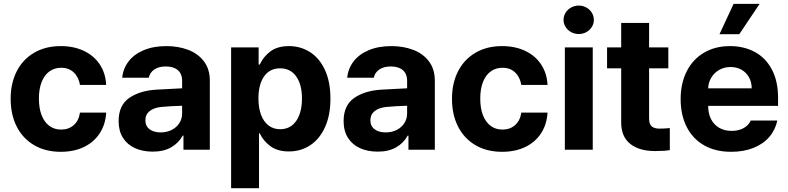

<svg xmlns="http://www.w3.org/2000/svg" viewBox="-20 -776 4086 995"><path d="M35.2 -263.7Q35.2 -344.7 66.7 -406.5Q98.1 -468.3 157 -502.7Q215.8 -537.1 294.9 -537.1Q362.8 -537.1 415 -512.2Q467.3 -487.3 497.3 -441.7Q527.3 -396 530.3 -335.9H394.5Q387.7 -376.5 362.3 -400.6Q336.9 -424.8 296.9 -424.8Q262.2 -424.8 236.1 -406Q210 -387.2 195.8 -351.1Q181.6 -314.9 181.6 -265.6Q181.6 -214.8 195.8 -178.7Q210 -142.6 235.8 -123.5Q261.7 -104.5 296.9 -104.5Q335.4 -104.5 361.8 -127.4Q388.2 -150.4 394.5 -192.4H530.3Q526.9 -132.3 497.6 -86.4Q468.3 -40.5 416.3 -14.9Q364.3 10.7 294.9 10.7Q215.3 10.7 156.5 -23.9Q97.7 -58.6 66.4 -120.6Q35.2 -182.6 35.2 -263.7Z M792 -311.5Q845.7 -314.9 923.8 -318.4V-361.3Q922.9 -394.5 900.9 -413.1Q878.9 -431.6 838.9 -431.6Q802.7 -431.6 779.8 -416Q756.8 -400.4 751 -373H613.3Q617.7 -419.9 645.8 -457Q673.8 -494.1 724.1 -515.6Q774.4 -537.1 842.8 -537.1Q903.3 -537.1 954.3 -518.1Q1005.4 -499 1036.4 -458.7Q1067.4 -418.5 1067.4 -357.4V0H930.7V-73.2H926.8Q905.8 -34.7 866.9 -12.5Q828.1 9.8 771.5 9.8Q719.7 9.8 679.9 -8.1Q640.1 -25.9 617.4 -61.5Q594.7 -97.2 594.7 -148.4Q594.7 -230.5 649.9 -268.6Q705.1 -306.6 792 -311.5ZM812.5 -89.8Q844.7 -89.8 870.4 -103Q896 -116.2 910.2 -139.2Q924.3 -162.1 923.8 -189.5V-228Q900.9 -227.5 867.2 -225.6Q833.5 -223.6 815.4 -221.7Q777.3 -217.8 755.4 -200.2Q733.4 -182.6 733.4 -152.3Q733.4 -122.6 755.1 -106.2Q776.9 -89.8 812.5 -89.8Z M1177.7 -530.3H1320.3V-441.4H1326.2Q1344.2 -481.4 1380.9 -509.3Q1417.5 -537.1 1477.5 -537.1Q1537.6 -537.1 1586.4 -506.1Q1635.3 -475.1 1663.8 -413.8Q1692.4 -352.5 1692.4 -264.6Q1692.4 -178.7 1664.3 -116.9Q1636.2 -55.2 1587.6 -23.2Q1539.1 8.8 1477.5 8.8Q1418.5 8.8 1381.6 -18.3Q1344.7 -45.4 1326.2 -85H1322.3V199.2H1177.7ZM1431.6 -106.4Q1485.8 -106.4 1515.4 -149.9Q1544.9 -193.4 1544.9 -265.6Q1544.9 -336.9 1515.4 -379.4Q1485.8 -421.9 1431.6 -421.9Q1377.9 -421.9 1348.6 -380.1Q1319.3 -338.4 1319.3 -265.6Q1319.3 -217.8 1332.5 -181.9Q1345.7 -146 1371.1 -126.2Q1396.5 -106.4 1431.6 -106.4Z M1958 -311.5Q2011.7 -314.9 2089.8 -318.4V-361.3Q2088.9 -394.5 2066.9 -413.1Q2044.9 -431.6 2004.9 -431.6Q1968.8 -431.6 1945.8 -416Q1922.9 -400.4 1917 -373H1779.3Q1783.7 -419.9 1811.8 -457Q1839.8 -494.1 1890.1 -515.6Q1940.4 -537.1 2008.8 -537.1Q2069.3 -537.1 2120.4 -518.1Q2171.4 -499 2202.4 -458.7Q2233.4 -418.5 2233.4 -357.4V0H2096.7V-73.2H2092.8Q2071.8 -34.7 2033 -12.5Q1994.1 9.8 1937.5 9.8Q1885.7 9.8 1845.9 -8.1Q1806.2 -25.9 1783.4 -61.5Q1760.7 -97.2 1760.7 -148.4Q1760.7 -230.5 1815.9 -268.6Q1871.1 -306.6 1958 -311.5ZM1978.5 -89.8Q2010.7 -89.8 2036.4 -103Q2062 -116.2 2076.2 -139.2Q2090.3 -162.1 2089.8 -189.5V-228Q2066.9 -227.5 2033.2 -225.6Q1999.5 -223.6 1981.4 -221.7Q1943.4 -217.8 1921.4 -200.2Q1899.4 -182.6 1899.4 -152.3Q1899.4 -122.6 1921.1 -106.2Q1942.9 -89.8 1978.5 -89.8Z M2322.3 -263.7Q2322.3 -344.7 2353.8 -406.5Q2385.3 -468.3 2444.1 -502.7Q2502.9 -537.1 2582 -537.1Q2649.9 -537.1 2702.1 -512.2Q2754.4 -487.3 2784.4 -441.7Q2814.5 -396 2817.4 -335.9H2681.6Q2674.8 -376.5 2649.4 -400.6Q2624 -424.8 2584 -424.8Q2549.3 -424.8 2523.2 -406Q2497.1 -387.2 2482.9 -351.1Q2468.8 -314.9 2468.8 -265.6Q2468.8 -214.8 2482.9 -178.7Q2497.1 -142.6 2522.9 -123.5Q2548.8 -104.5 2584 -104.5Q2622.6 -104.5 2648.9 -127.4Q2675.3 -150.4 2681.6 -192.4H2817.4Q2814 -132.3 2784.7 -86.4Q2755.4 -40.5 2703.4 -14.9Q2651.4 10.7 2582 10.7Q2502.4 10.7 2443.6 -23.9Q2384.8 -58.6 2353.5 -120.6Q2322.3 -182.6 2322.3 -263.7Z M2907.2 -530.3H3051.8V0H2907.2ZM2900.4 -672.9Q2900.4 -692.9 2910.9 -710Q2921.4 -727.1 2939.7 -737.1Q2958 -747.1 2979.5 -747.1Q3000.5 -747.1 3018.6 -737.1Q3036.6 -727.1 3047.1 -710Q3057.6 -692.9 3057.6 -672.9Q3057.6 -653.3 3047.1 -636.5Q3036.6 -619.6 3018.6 -609.6Q3000.5 -599.6 2979.5 -599.6Q2958 -599.6 2939.7 -609.6Q2921.4 -619.6 2910.9 -636.5Q2900.4 -653.3 2900.4 -672.9Z M3443.4 -421.9H3343.8V-163.1Q3343.8 -133.8 3356.4 -122.1Q3369.1 -110.4 3393.6 -109.4Q3424.8 -109.4 3451.2 -112.3V2Q3425.3 6.8 3374 6.8Q3292.5 6.8 3245.6 -30.8Q3198.7 -68.4 3199.2 -142.6V-421.9H3126V-530.3H3199.2V-657.2H3343.8V-530.3H3443.4Z M3507.3 -262.7Q3507.3 -344.2 3538.8 -406.5Q3570.3 -468.8 3628.4 -502.9Q3686.5 -537.1 3763.2 -537.1Q3834.5 -537.1 3890.9 -507.1Q3947.3 -477.1 3979.7 -416.5Q4012.2 -356 4012.2 -268.6V-227.5H3649.9Q3649.9 -188 3664.8 -158.7Q3679.7 -129.4 3707.3 -113.5Q3734.9 -97.7 3772 -97.7Q3807.6 -97.7 3833.5 -112.1Q3859.4 -126.5 3870.6 -151.4H4008.3Q3998 -102.5 3966.3 -65.9Q3934.6 -29.3 3884 -9.3Q3833.5 10.7 3769 10.7Q3688.5 10.7 3629.6 -22.5Q3570.8 -55.7 3539.1 -117.4Q3507.3 -179.2 3507.3 -262.7ZM3875.5 -318.4Q3875.5 -350.1 3861.6 -375.2Q3847.7 -400.4 3822.8 -414.6Q3797.9 -428.7 3766.1 -428.7Q3733.9 -428.7 3707.8 -414.1Q3681.6 -399.4 3666.3 -374Q3650.9 -348.6 3649.9 -318.4ZM3781.7 -755.9H3916.5L3811 -598.6H3708.5Z"/></svg>

Font: Pretendard GOV
Style: Bold
Weight: 700
Designer: Base glyphs from Inter by Rasmus Andersson; Hangeul glyphs from Noto Sans CJK(Source Han Sans) by Jang Soo-young and Kan
Foundry: Kil Hyung-jin
Version: Version 1.309